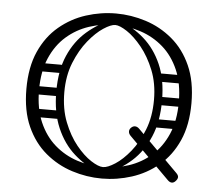

<svg xmlns="http://www.w3.org/2000/svg" viewBox="-51 -767 943 832"><g transform="rotate(5 420.0 -351.0)"><path d="M421 8Q355 8 291 -12.5Q227 -33 175 -76.5Q123 -120 92.5 -188Q62 -256 62 -351Q62 -446 92.5 -514Q123 -582 175 -625.5Q227 -669 291 -689.5Q355 -710 421 -710Q487 -710 551 -689.5Q615 -669 667 -625.5Q719 -582 749.5 -514Q780 -446 780 -351Q780 -256 749.5 -188Q719 -120 667 -76.5Q615 -33 551 -12.5Q487 8 421 8ZM740 -8Q733 -1 725 -1Q716 -1 707 -10L530 -187Q521 -196 521 -206Q521 -215 528 -222Q536 -230 545 -230Q555 -230 564 -221L741 -44Q750 -35 750 -27Q750 -18 740 -8ZM421 -42Q479 -42 533.5 -60Q588 -78 631 -115.5Q674 -153 699.5 -211.5Q725 -270 725 -351Q725 -432 699.5 -490.5Q674 -549 631 -586.5Q588 -624 533.5 -642Q479 -660 421 -660Q363 -660 308.5 -642Q254 -624 211 -586.5Q168 -549 142.5 -490.5Q117 -432 117 -351Q117 -270 142.5 -211.5Q168 -153 211 -115.5Q254 -78 308.5 -60Q363 -42 421 -42ZM222 -252Q222 -243 217 -238Q212 -233 205 -233H110Q94 -233 94 -252Q94 -269 111 -269H205Q222 -269 222 -252ZM220 -451Q220 -442 215 -437Q210 -432 203 -432H108Q92 -432 92 -451Q92 -468 109 -468H203Q220 -468 220 -451ZM214 -350Q214 -341 209 -336Q204 -331 197 -331H102Q86 -331 86 -350Q86 -367 103 -367H197Q214 -367 214 -350ZM613 -252Q613 -269 630 -269H724Q741 -269 741 -252Q741 -233 725 -233H630Q623 -233 618 -238Q613 -243 613 -252ZM615 -451Q615 -468 632 -468H726Q743 -468 743 -451Q743 -432 727 -432H632Q625 -432 620 -437Q615 -442 615 -451ZM621 -350Q621 -367 638 -367H732Q749 -367 749 -350Q749 -331 733 -331H638Q631 -331 626 -336Q621 -341 621 -350ZM439 -18 422 -42Q442 -42 474.5 -63Q507 -84 539.5 -124Q572 -164 594.5 -221Q617 -278 617 -351Q617 -423 594 -480Q571 -537 538 -577.5Q505 -618 473 -639Q441 -660 422 -660L438 -680Q498 -658 546.5 -615.5Q595 -573 623.5 -508Q652 -443 652 -351Q652 -260 623.5 -193.5Q595 -127 547 -84Q499 -41 439 -18ZM405 -18Q346 -41 297.5 -84Q249 -127 220.5 -193.5Q192 -260 192 -351Q192 -443 220.5 -508Q249 -573 298 -615.5Q347 -658 406 -680L422 -660Q403 -660 371 -639Q339 -618 306 -577.5Q273 -537 250 -480Q227 -423 227 -351Q227 -278 249.5 -221Q272 -164 304.5 -124Q337 -84 369.5 -63Q402 -42 422 -42Z"/></g></svg>

Font: Nsibidi Libre Uzo
Style: Regular
Weight: 400
Designer: Oluwaseun Badejo
Version: Version 1.021